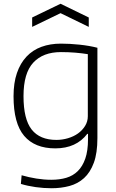

<svg xmlns="http://www.w3.org/2000/svg" viewBox="-20 -782 619 1021"><path d="M151 -689 302 -762 452 -689V-639L302 -712L151 -639ZM254 219Q212 219 169.5 213Q127 207 91 196L95 150Q133 161 173.5 167.5Q214 174 253 174Q297 174 332.5 163.5Q368 153 393.5 128Q419 103 433.5 61.5Q448 20 448 -42V-70H444Q415 -32 372.5 -12.5Q330 7 274 7Q165 7 108.5 -59.5Q52 -126 52 -270Q52 -341 70 -393.5Q88 -446 121 -481Q154 -516 200.5 -533Q247 -550 304 -550Q351 -550 403 -544.5Q455 -539 498 -528V-48Q498 32 479 83.5Q460 135 427 165Q394 195 349.5 207Q305 219 254 219ZM280 -38Q311 -38 341.5 -47Q372 -56 395 -72.5Q418 -89 432.5 -112.5Q447 -136 447 -164V-494Q416 -499 380 -502Q344 -505 304 -505Q209 -505 157 -449Q105 -393 105 -271Q105 -148 148.5 -93Q192 -38 280 -38Z"/></svg>

Font: Encode Sans Normal
Style: ExtraLight
Weight: 200
Designer: Pablo Impallari, Andres Torresi
Foundry: Pablo Impallari, Andres Torresi
Version: Version 1.000; ttfautohint (v1.00) -l 8 -r 50 -G 200 -x 14 -